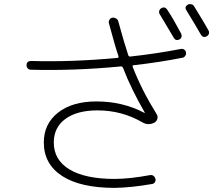

<svg xmlns="http://www.w3.org/2000/svg" viewBox="-20 -867 1040 922"><path d="M753.9 -827.1Q771.5 -837.9 783.2 -820.3Q813.5 -774.4 849.6 -706.1Q853.5 -698.2 851.6 -689.9Q849.6 -681.6 841.8 -677.7Q824.2 -668.9 814.5 -685.5Q787.1 -732.4 747.1 -798.8Q742.2 -805.7 744.6 -814.5Q747.1 -823.2 753.9 -827.1ZM912.1 -836.9Q960.9 -757.8 981.4 -720.7Q985.4 -712.9 982.9 -704.6Q980.5 -696.3 971.7 -692.4Q955.1 -683.6 944.3 -701.2Q918.9 -746.1 875 -817.4Q864.3 -834 881.8 -844.7Q889.6 -848.6 898.4 -846.7Q907.2 -844.7 912.1 -836.9ZM127.9 -532.2Q119.1 -532.2 113.3 -538.6Q107.4 -544.9 107.4 -553.7Q107.4 -573.2 127.9 -574.2Q322.3 -568.4 543.9 -588.9Q550.8 -588.9 548.8 -597.7Q531.2 -649.4 502.9 -755.9Q501 -764.6 505.9 -772.5Q510.7 -780.3 519.5 -782.2Q529.3 -783.2 538.1 -777.8Q546.9 -772.5 548.8 -761.7Q575.2 -665 595.7 -602.5Q598.6 -593.8 607.4 -595.7Q732.4 -609.4 847.7 -631.8Q856.4 -633.8 864.3 -628.9Q872.1 -624 873 -615.2Q875 -607.4 869.6 -599.1Q864.3 -590.8 856.4 -589.8Q743.2 -567.4 621.1 -553.7Q615.2 -553.7 617.2 -545.9Q660.2 -434.6 732.4 -318.4Q739.3 -307.6 735.4 -295.4Q731.4 -283.2 719.7 -277.3Q691.4 -263.7 664.1 -279.3Q565.4 -336.9 448.2 -336.9Q349.6 -336.9 293.9 -295.9Q238.3 -254.9 238.3 -182.6Q238.3 -98.6 314 -53.2Q389.6 -7.8 530.3 -7.8Q601.6 -7.8 702.1 -26.4Q710.9 -27.3 717.8 -22Q724.6 -16.6 726.6 -7.8Q728.5 1 723.6 8.3Q718.8 15.6 710 16.6Q608.4 34.2 530.3 35.2Q366.2 35.2 278.3 -22Q190.4 -79.1 190.4 -182.6Q190.4 -272.5 258.8 -326.2Q327.1 -379.9 443.4 -379.9Q569.3 -379.9 672.9 -325.2H675.8Q676.8 -326.2 675.8 -326.2L674.8 -327.1Q609.4 -440.4 571.3 -540Q567.4 -549.8 558.6 -547.9Q334 -526.4 127.9 -532.2Z"/></svg>

Font: Rounded-X Mgen+ 2m light
Style: Regular
Weight: 200
Designer: [Source Han Sans]
Ryoko NISHIZUKA  (kana & ideographs); Paul D. Hunt (Latin, Greek & Cyrillic); Wenlong ZHANG  (bopomofo
Version: Version 1.059.20150602